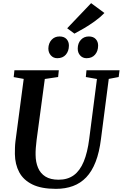

<svg xmlns="http://www.w3.org/2000/svg" viewBox="-20 -1189 779 1219"><path d="M670.5 -688 621 -306Q610.5 -221.5 587 -161.2Q563.5 -101 527.5 -63.2Q491.5 -25.5 443.2 -7.8Q395 10 335 10Q242.5 10 185.5 -18Q128.5 -46 102 -95.8Q75.5 -145.5 74.5 -211Q74.5 -229.5 75 -249.8Q75.5 -270 78 -291L130.5 -688L67 -699.5L71.5 -743H353.5L349 -700L264.5 -687.5L212.5 -301Q209 -273.5 207.2 -249Q205.5 -224.5 206 -205Q206.5 -159.5 221.5 -123.8Q236.5 -88 268.5 -68Q300.5 -48 352 -48Q409.5 -48 448.5 -76.5Q487.5 -105 511.5 -162.8Q535.5 -220.5 546.5 -307.5L595.5 -687.5L525 -700L529 -743H739L733.5 -700ZM343.5 -819.5Q319 -819.5 303 -837.2Q287 -855 287 -881.5Q288 -915 307.5 -936.2Q327 -957.5 358 -957.5Q387.5 -957.5 402.8 -940.5Q418 -923.5 417.5 -898.5Q417 -864 397.8 -841.8Q378.5 -819.5 343.5 -819.5ZM529.5 -819.5Q504.5 -819.5 488.8 -837.2Q473 -855 473.5 -881.5Q474 -915 493.5 -936.2Q513 -957.5 544 -957.5Q573 -957.5 588.2 -940.5Q603.5 -923.5 603 -898.5Q602.5 -864 583.2 -841.8Q564 -819.5 529.5 -819.5ZM452.5 -975.5 406.5 -1009.5 558.5 -1169 643 -1106.5Q616.5 -1079 582 -1054.2Q547.5 -1029.5 513.5 -1009.5Q479.5 -989.5 452.5 -975.5Z"/></svg>

Font: Merriweather 36pt SemiBold
Style: Italic
Weight: 600
Italic angle: -7.8°
Version: Version 2.101